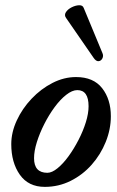

<svg xmlns="http://www.w3.org/2000/svg" viewBox="-20 -717 457 750"><path d="M155 13Q91 13 57.5 -34.5Q24 -82 24 -154Q24 -200 45.5 -246.5Q67 -293 103.5 -331.5Q140 -370 185 -393Q230 -416 277 -416Q345 -416 379 -372.5Q413 -329 413 -263Q413 -212 393 -162.5Q373 -113 338 -73.5Q303 -34 256 -10.5Q209 13 155 13ZM165 -42Q183 -42 205 -60Q227 -78 248 -107Q269 -136 287 -171Q305 -206 315.5 -240Q326 -274 326 -302Q326 -365 282 -365Q262 -365 238.5 -346.5Q215 -328 193 -298Q171 -268 153 -232.5Q135 -197 124 -162Q113 -127 113 -99Q113 -42 165 -42ZM380 -510Q385 -499 380 -489Q375 -479 365 -478Q355 -477 345 -492L238 -647Q230 -658 237.5 -669.5Q245 -681 260 -688.5Q275 -696 289 -696.5Q303 -697 307 -686Z"/></svg>

Font: Junicode
Style: Bold Italic
Weight: 700
Italic angle: -11°
Designer: Peter S. Baker
Version: Version 2.100; ttfautohint (v1.8.4)